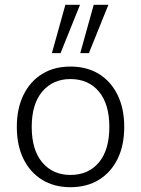

<svg xmlns="http://www.w3.org/2000/svg" viewBox="-20 -771 587 799"><path d="M273 8Q205 8 155 -23Q105 -54 77.5 -110Q50 -166 50 -243Q50 -319 77.5 -375.5Q105 -432 155 -463Q205 -494 273 -494Q342 -494 392 -463Q442 -432 469.5 -375.5Q497 -319 497 -243Q497 -166 469.5 -110Q442 -54 392 -23Q342 8 273 8ZM273 -43Q348 -43 391.5 -95Q435 -147 435 -243Q435 -338 391.5 -390Q348 -442 273 -442Q200 -442 156 -390Q112 -338 112 -243Q112 -147 156 -95Q200 -43 273 -43ZM314 -550 370 -751H431L350 -550ZM196 -550 252 -751H313L232 -550Z"/></svg>

Font: Nunito Sans 12pt Light
Style: Regular
Weight: 300
Designer: Vernon Adams
Foundry: Vernon Adams
Version: Version 3.101;gftools[0.9.27]